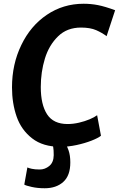

<svg xmlns="http://www.w3.org/2000/svg" viewBox="-20 -775 634 1024"><path d="M303 8Q209 8 151.5 -37Q93.5 -82 68.8 -153Q44 -224 44 -309Q44 -432.5 93.5 -534.5Q142.5 -637 229.8 -696Q317 -755 426 -755Q465 -755 502.2 -747.8Q539.5 -740.5 594 -720.5L548.5 -582Q525 -600 493.2 -614Q461.5 -628 412 -628Q337.5 -628 290 -581.5Q241.5 -534.5 219.5 -462.8Q197.5 -391 197.5 -311Q197.5 -217 231.2 -165.2Q265 -113.5 340.5 -113.5Q370.5 -113.5 401.5 -120.8Q432.5 -128 458 -138.8Q483.5 -149.5 498 -160.5L518.5 -51Q503 -38.5 467.8 -24.8Q432.5 -11 388.5 -1.5Q344.5 8 303 8ZM218.5 229Q180.5 229 149.2 222Q118 215 109.5 209.5L126 118Q132.5 121.5 149.2 125.2Q166 129 192 129Q220 129 243 110Q266 91 266.5 52.5Q266.5 24 263.8 9.8Q261 -4.5 258.5 -15L284 -17L326.5 -15Q336 -0.5 345.5 26.5Q355 53.5 355 91.5Q355 161.5 317.5 195.2Q280 229 218.5 229Z"/></svg>

Font: Merriweather Sans Italic
Style: Bold
Weight: 700
Italic angle: -7.5°
Designer: Eben Sorkin
Foundry: Eben Sorkin
Version: Version 1.008; ttfautohint (v1.7.19-72a1) -l 8 -r 50 -G 200 